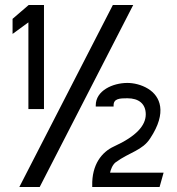

<svg xmlns="http://www.w3.org/2000/svg" viewBox="-20 -744 703 764"><path d="M30 -609 93 -655V-310H155V-724H94L30 -669ZM57 0H138L510 -724H429ZM347 0H615L631 -57H418C420 -67 427 -88 440 -98C496 -139 547 -145 578 -194C646 -297 618 -361 569 -391C543 -407 512 -414 487 -414C428 -414 361 -383 361 -325V-320H432V-325C432 -352 457 -353 487 -353C532 -353 560 -331 560 -289C560 -245 523 -202 433 -161C385 -139 345 -89 347 -5Z"/></svg>

Font: Charger Sport
Style: Regular
Weight: 400
Designer: Jasper
Foundry: Cannot Into Space Fonts
Version: Version 1.1